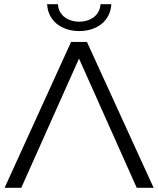

<svg xmlns="http://www.w3.org/2000/svg" viewBox="-20 -901 759 921"><path d="M359 -620 636 0H717L397 -700H321L2 0H82ZM360 -752C445 -752 510 -801 514 -881H462C460 -829 415 -797 360 -797C305 -797 260 -829 258 -881H206C210 -801 275 -752 360 -752Z"/></svg>

Font: Montserrat-Alt1
Style: Regular
Weight: 400
Designer: Differentunic
Foundry: Differentunic
Version: Version 7.222